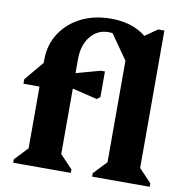

<svg xmlns="http://www.w3.org/2000/svg" viewBox="-85 -858 902 939"><g transform="rotate(10 366.0 -388.5)"><path d="M42.2 0V-17.2L120.2 -99.6L104.2 -71.6V-457.8L147.2 -389.2H24.4V-411.4L104.2 -506.8V-521.8Q104.2 -596 141.3 -653.7Q178.4 -711.4 243.3 -744.2Q308.2 -777 391.8 -777Q460.8 -777 513.3 -754Q565.8 -731 595 -690.6Q624.2 -650.2 624.2 -596.4V-545.4H524.8L388.4 -740.2H490.8L492.4 -642Q476 -676.4 451.2 -693.2Q426.4 -710 391 -710Q335.6 -710 300.9 -666.5Q266.2 -623 266.2 -553.8V-71.2L250.4 -99.4L328.2 -17.2V0ZM390.2 -377.8 202.4 -423V-466.8L386.4 -517.6H406.4V-390.2ZM434 0V-17.2L512 -99.6L496 -71.6V-673.2L627 -765H658V-71.2L642.2 -99.4L720 -17.2V0Z"/></g></svg>

Font: Platypi Light
Style: Regular
Weight: 300
Designer: David Sargent
Foundry: Bolt Cutter Type
Version: Version 1.200